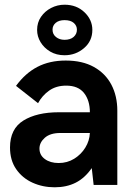

<svg xmlns="http://www.w3.org/2000/svg" viewBox="-20 -785 574 815"><path d="M254 -550.5Q219.5 -550.5 193.2 -566Q167 -581.5 152.2 -606Q137.5 -630.5 137.5 -658Q137.5 -689.5 154 -713.5Q170.5 -737.5 197 -751.2Q223.5 -765 254 -765Q305 -765 338.5 -733Q372 -701 372 -658Q372 -611 336.8 -580.8Q301.5 -550.5 254 -550.5ZM254 -616Q278.5 -616 292.5 -628.2Q306.5 -640.5 306.5 -659Q306.5 -676 293 -687.8Q279.5 -699.5 254 -699.5Q230 -699.5 216.5 -688Q203 -676.5 203 -659Q203 -639.5 217.8 -627.8Q232.5 -616 254 -616ZM212 10Q161.5 10 118.2 -9.5Q75 -29 48.8 -66.8Q22.5 -104.5 22.5 -159Q22.5 -238 79.2 -273.2Q136 -308.5 230 -308.5H361.5Q361.5 -358.5 336.8 -390Q312 -421.5 261 -421.5Q218.5 -421.5 188.8 -400.5Q159 -379.5 141.5 -347L48 -420.5Q87.5 -474.5 139 -501.2Q190.5 -528 259 -528Q329.5 -528 378.5 -500.8Q427.5 -473.5 452.8 -425.5Q478 -377.5 478 -315V0H377.5L369.5 -71.5Q340 -29 301.2 -9.5Q262.5 10 212 10ZM229 -93Q265.5 -93 295 -111.2Q324.5 -129.5 342.2 -158.5Q360 -187.5 361.5 -220.5H236Q193 -220.5 170.2 -200.2Q147.5 -180 147.5 -154.5Q147.5 -126.5 170.5 -109.8Q193.5 -93 229 -93Z"/></svg>

Font: Acari Sans
Style: Bold
Weight: 700
Designer: Alfredo Marco Pradil and Stefan Peev (font) & Cristiano Sobral (main changes)
Foundry: Alfredo Marco Pradil and Stefan Peev (font) & Cristiano Sobral (main changes)
Version: Version 1.063; ttfautohint (v1.8.3)